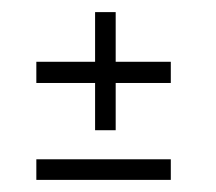

<svg xmlns="http://www.w3.org/2000/svg" viewBox="-20 -350 357 317"><path d="M171 -135V-213H262V-248H171V-330H137V-248H40V-213H137V-135ZM40 -53H262V-87H40Z"/></svg>

Font: OSH Darker Grotesque
Style: Regular
Weight: 400
Designer: Gabriel Lam
Foundry: TypeRant
Version: Version 1.000;Glyphs 3.1.1 (3148)